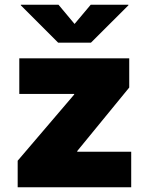

<svg xmlns="http://www.w3.org/2000/svg" viewBox="-20 -786 625 806"><path d="M54.2 0V-111.3L291.5 -389.2V-391.6H61V-541H522.5V-418.5L304.2 -151.9V-148.9H530.8V0ZM225.6 -766.1 293 -685.5 360.8 -766.1H519V-763.7L361.8 -606.9H224.1L67.4 -763.7V-766.1Z"/></svg>

Font: Inter 17pt Black
Style: Regular
Weight: 900
Version: Version 4.001;git-66647c0bb